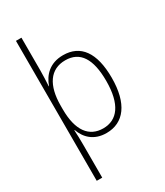

<svg xmlns="http://www.w3.org/2000/svg" viewBox="-240 -853 1012 1181"><g transform="rotate(-30 265.5 -263.0)"><path d="M479 -269C479 -448 412 -539 288 -539C193 -539 142 -483 119 -417H117C119 -450 121 -496 121 -526V-760H82V234H121V-1C121 -36 120 -74 118 -104H121C142 -43 192 10 282 10C405 10 479 -86 479 -269ZM440 -269C440 -103 379 -25 279 -25C180 -25 121 -99 121 -251V-277C121 -421 177 -505 284 -505C389 -505 440 -426 440 -269Z"/></g></svg>

Font: Noto Sans Malayalam SemiCondensed ExtraLight
Style: Regular
Weight: 200
Width: 4
Designer: Jelle Bosma - Monotype Design Team
Foundry: Monotype Imaging Inc.
Version: Version 2.104